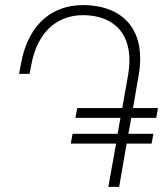

<svg xmlns="http://www.w3.org/2000/svg" viewBox="-20 -726 634 746"><path d="M333 -705C478 -691 546 -590 519 -434L490 -268H448L455 -306H594L587 -268H490L472 -168H431L437 -206H576L569 -168H472L443 0H401L431 -168H255L262 -206H437L448 -268H273L280 -306H455L478 -436C501 -572 443 -655 327 -666C209 -677 125 -607 101 -471L95 -439H54L61 -476C89 -636 190 -718 333 -705Z"/></svg>

Font: Fixel Text 20240404 ExtraLight
Style: Italic
Weight: 200
Width: 4
Italic angle: -10°
Designer: AlfaBravo + MacPaw
Foundry: Kyrylo Tkachov, Marchela Mozhyna, Serhii Makarenko, Maria Weinstein, Zakhar Kryvoshyya
Version: Version 1.211;Glyphs 3.2 (3225)